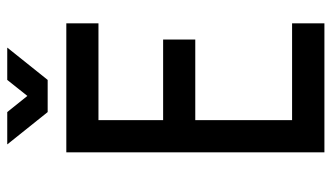

<svg xmlns="http://www.w3.org/2000/svg" viewBox="-210 -692 902 522"><g transform="rotate(-90 241.0 -431.0)"><path d="M87.9 -701.7H438.5V-614.3H175.3V-438.5H394.5V-351.1H175.3V-87.9H438.5V0H87.9ZM109.4 -862.3H197.3L241.2 -807.6L284.7 -862.3H372.6L284.7 -752.4H197.3Z"/></g></svg>

Font: Aeronef
Style: Regular
Weight: 400
Designer: Peter Wiegel - CAT-Fonts Germany
Foundry: CAT-Fonts, Peter Wiegel
Version: Version 0.002